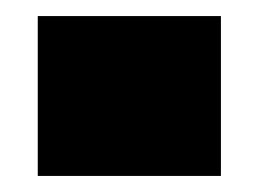

<svg xmlns="http://www.w3.org/2000/svg" viewBox="-20 -219 322 239"><path d="M27 -199H255V0H27Z"/></svg>

Font: Cairo Black
Style: Regular
Weight: 900
Designer: Mohamed Gaber, Accademia di Belle Arti di Urbino and others
Foundry: Kief Type Foundry, Accademia di Belle Arti di Urbino and others
Version: Version 3.011